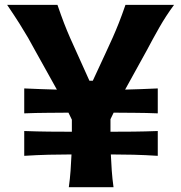

<svg xmlns="http://www.w3.org/2000/svg" viewBox="-20 -781 757 801"><path d="M267.1 0Q272 -35.2 274.4 -68.6Q276.9 -102.1 278.3 -136.7Q231.4 -136.7 183.1 -135.5Q134.8 -134.3 81.1 -130.9V-234.4Q135.3 -232.4 183.8 -231.9Q232.4 -231.4 279.8 -231.4V-281.7L265.6 -311Q221.7 -310.5 176.5 -310.3Q131.3 -310.1 81.1 -308.1V-412.1Q117.2 -410.2 151.6 -409.2Q186 -408.2 217.3 -407.2L126.5 -570.3Q111.8 -598.1 96.9 -623.8Q82 -649.4 61.8 -681.6Q41.5 -713.9 9.8 -760.7H219.7Q234.9 -716.3 247.3 -684.1Q259.8 -651.9 272.5 -623Q285.2 -594.2 301.3 -559.1L353 -444.3H367.2L420.9 -560.1Q437 -594.7 450 -623.8Q462.9 -652.8 475.6 -684.8Q488.3 -716.8 503.4 -760.7H706.1Q671.9 -714.4 644.3 -665.8Q616.7 -617.2 592.3 -570.8L502 -407.2Q533.7 -408.2 567.9 -409.2Q602.1 -410.2 638.2 -412.1V-308.1Q588.4 -310.1 543.2 -310.3Q498 -310.5 454.1 -311L440.9 -283.7V-231.4Q487.8 -231.4 536.4 -231.9Q585 -232.4 638.2 -234.4V-130.9Q585 -134.3 537.1 -135.5Q489.3 -136.7 442.4 -136.7Q443.8 -102.1 446.3 -68.6Q448.7 -35.2 453.6 0Z"/></svg>

Font: Pinar Bold
Style: Regular
Weight: 700
Designer: Amin Abedi
Version: Version 3.000